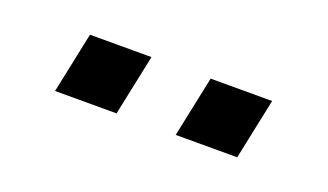

<svg xmlns="http://www.w3.org/2000/svg" viewBox="-29 -774 531 311"><g transform="rotate(20 236.0 -618.5)"><path d="M276 -566 298 -671H404L382 -566ZM68 -566 90 -671H196L174 -566Z"/></g></svg>

Font: Tourney Expanded Black
Style: Italic
Weight: 900
Width: 7
Italic angle: -12°
Designer: Tyler Finck
Foundry: Etcetera Type Co
Version: Version 1.010; ttfautohint (v1.8.3)